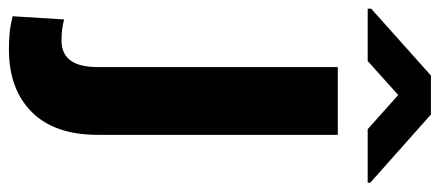

<svg xmlns="http://www.w3.org/2000/svg" viewBox="-360 -478 992 433"><g transform="rotate(90 135.5 -262.0)"><path d="M70.8 -528.3H223.6V13.2Q223.6 110.4 172.1 161.9Q120.6 213.4 30.8 213.4Q10.7 213.4 -6.6 211.7Q-23.9 210 -43.9 205.1L-36.6 88.9Q-25.4 91.8 -14.4 93.3Q-3.4 94.7 11.2 94.7Q70.8 94.7 70.8 13.2ZM177.7 -738.3 331.5 -601.6V-595.7H210.9L133.8 -664.6L57.1 -595.7H-61V-603.5L89.8 -738.3Z"/></g></svg>

Font: Vazirmatn FD ExtraBold
Style: Regular
Weight: 800
Designer: Saber Rastikerdar
Foundry: Saber Rastikerdar
Version: Version 33.003